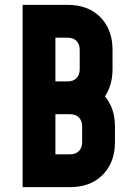

<svg xmlns="http://www.w3.org/2000/svg" viewBox="-20 -770 543 790"><path d="M73 0V-750H258Q343 -750 393 -699.2Q443 -648.5 443 -565V-485Q443 -441.5 428.8 -405.8Q414.5 -370 388 -346L385 -399Q416.5 -376 434.8 -337.5Q453 -299 453 -250V-185Q453 -102 403 -51Q353 0 268 0ZM208 -135H268Q292 -135 305 -148.8Q318 -162.5 318 -185V-250Q318 -272.5 305 -286.2Q292 -300 268 -300H208ZM208 -435H258Q282 -435 295 -448.8Q308 -462.5 308 -485V-565Q308 -587.5 295 -601.2Q282 -615 258 -615H208Z"/></svg>

Font: Mohave Light
Style: Bold
Weight: 700
Version: Version 2.003